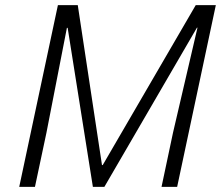

<svg xmlns="http://www.w3.org/2000/svg" viewBox="-20 -731 864 751"><path d="M284.2 -710.9 378.9 -85.4H381.8L745.6 -710.9H824.2L672.9 0H611.8L656.7 -211.9L752.4 -622.6Q751.5 -622.6 751.5 -622.8Q751.5 -623 750.5 -623L388.2 0H343.3L244.6 -622.1H241.7L161.6 -211.4L116.7 0H55.2L206.5 -710.9Z"/></svg>

Font: Ufes Sans Light
Style: Italic
Weight: 200
Designer: Ricardo Esteves & Thais Bronze
Foundry: ProDesignUfes - Ricardo Esteves, Thais Bronze
Version: Version 2.0